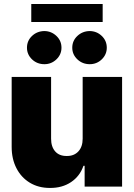

<svg xmlns="http://www.w3.org/2000/svg" viewBox="-20 -929 666 956"><path d="M391.6 -238.3V-545.9H587.9V0H401.4V-103.5H395.5Q377.9 -51.8 333.7 -22.2Q289.6 7.3 228.5 6.8Q171.4 6.8 128.4 -19.3Q85.4 -45.4 61.8 -91.6Q38.1 -137.7 38.1 -197.3V-545.9H234.4V-238.3Q234.4 -198.2 254.9 -175Q275.4 -151.9 312.5 -152.3Q348.6 -151.9 370.1 -175Q391.6 -198.2 391.6 -238.3ZM201.2 -609.4Q164.6 -609.4 139.4 -633.5Q114.3 -657.7 114.3 -691.4Q114.3 -726.1 139.4 -750Q164.6 -773.9 201.2 -774.4Q235.8 -773.9 261 -750Q286.1 -726.1 286.1 -691.4Q286.1 -657.7 261 -633.5Q235.8 -609.4 201.2 -609.4ZM426.8 -609.4Q390.6 -609.4 365.2 -633.5Q339.8 -657.7 339.8 -691.4Q339.8 -726.1 365.2 -750Q390.6 -773.9 426.8 -774.4Q461.9 -773.9 486.8 -750Q511.7 -726.1 511.7 -691.4Q511.7 -657.7 486.8 -633.5Q461.9 -609.4 426.8 -609.4ZM491.2 -909.2V-819.3H135.7V-909.2Z"/></svg>

Font: Inter Tight Black
Style: Regular
Weight: 900
Designer: Rasmus Andersson
Foundry: rsms
Version: Version 3.004; ttfautohint (v1.8.4.7-5d5b)